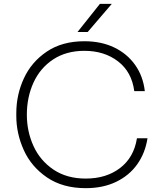

<svg xmlns="http://www.w3.org/2000/svg" viewBox="-20 -964 833 1001"><path d="M65 -359V-374Q65 -470 104.5 -555.5Q144 -641 224 -695Q304 -749 420 -749Q508 -749 575.5 -716.5Q643 -684 684.5 -625.5Q726 -567 735 -489H680Q667 -589 595.5 -644Q524 -699 420 -699Q325 -699 257 -654Q189 -609 154.5 -533Q120 -457 120 -366Q120 -279 154.5 -203Q189 -127 258.5 -80Q328 -33 427 -33Q534 -33 606 -88Q678 -143 694 -243H749Q737 -166 695.5 -107.5Q654 -49 585.5 -16Q517 17 427 17Q307 17 225 -39Q143 -95 104 -181.5Q65 -268 65 -359ZM501 -944H563L437 -797H384Z"/></svg>

Font: Sora-SIA ExtraLight
Style: Regular
Weight: 200
Designer: Jonathan Barnbrook, Julián Moncada
Foundry: Barnbrook Fonts
Version: Version 2.000